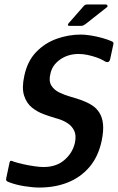

<svg xmlns="http://www.w3.org/2000/svg" viewBox="-20 -833 529 861"><path d="M8 -34 23 -105Q25 -112 29 -112Q33 -112 42 -108Q60 -102 85 -96.5Q110 -91 134.5 -87.5Q159 -84 175 -84Q233 -84 269.5 -116Q306 -148 316 -193Q323 -226 312.5 -247.5Q302 -269 280 -282.5Q258 -296 230 -303Q206 -310 177 -320.5Q148 -331 123.5 -350.5Q99 -370 88 -404.5Q77 -439 89 -493Q103 -559 142 -599.5Q181 -640 234 -659Q287 -678 343 -678Q361 -678 386.5 -674Q412 -670 437.5 -663Q463 -656 480 -648Q486 -646 488 -642.5Q490 -639 488 -633L474 -568Q469 -545 445 -561Q432 -569 413 -575.5Q394 -582 373.5 -586.5Q353 -591 333 -591Q285 -591 249.5 -566Q214 -541 206 -502Q198 -470 210 -450Q222 -430 245.5 -418.5Q269 -407 295.5 -399.5Q322 -392 345 -384Q372 -374 392.5 -361Q413 -348 426 -327Q439 -306 442 -276Q445 -246 436 -202Q421 -131 381.5 -84.5Q342 -38 284.5 -15Q227 8 157 8Q127 8 89.5 2Q52 -4 23 -15Q13 -18 9.5 -22Q6 -26 8 -34ZM344 -717H291Q285 -717 284.5 -721Q284 -725 289 -730L352 -802Q357 -808 360.5 -810.5Q364 -813 373 -813H455Q459 -813 461.5 -808.5Q464 -804 460 -801L366 -727Q359 -722 354.5 -719.5Q350 -717 344 -717Z"/></svg>

Font: Glory Thin SemiBold
Style: Italic
Weight: 600
Italic angle: -12°
Version: Version 1.011